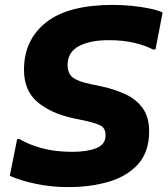

<svg xmlns="http://www.w3.org/2000/svg" viewBox="-20 -752 684 784"><path d="M50 -184H60Q96 -162 150.5 -147Q205 -132 276 -132Q335 -132 373 -147Q411 -162 411 -199Q411 -228 392 -238.5Q373 -249 332 -258L280 -269Q190 -288 134 -334.5Q78 -381 78 -467Q78 -589 168 -660.5Q258 -732 442 -732Q480 -732 519.5 -728Q559 -724 592 -717Q625 -710 644 -701L615 -550H604Q577 -565 531 -576.5Q485 -588 423 -588Q348 -588 302 -563.5Q256 -539 256 -486Q256 -452 277.5 -435.5Q299 -419 348 -409L400 -398Q449 -387 492.5 -367Q536 -347 562.5 -310.5Q589 -274 589 -216Q589 -133 545 -83Q501 -33 426 -10.5Q351 12 258 12Q191 12 128 -1Q65 -14 20 -34Z"/></svg>

Font: Kufam
Style: Bold Italic
Weight: 700
Italic angle: -11°
Designer: Artur Schmal
Foundry: Original Type
Version: Version 1.301; ttfautohint (v1.8.3)